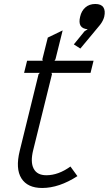

<svg xmlns="http://www.w3.org/2000/svg" viewBox="-20 -935 546 965"><path d="M334 -98.1 369.1 -49.8Q276.9 9.8 191.9 9.8Q118.2 9.8 87.6 -38.6Q57.1 -86.9 79.1 -176.8L173.8 -562L180.2 -568.8H101.1L116.2 -629.9H194.8L192.9 -637.2L220.2 -746.1L294.9 -782.2L258.8 -637.2L253.9 -629.9H450.2L435.1 -568.8H238.8L241.2 -562L147 -181.2Q131.8 -120.6 149.2 -87.4Q166.5 -54.2 212.9 -54.2Q273.4 -54.2 334 -98.1ZM503.9 -851.1Q498.5 -830.1 482.9 -810.1L383.8 -690.9L351.1 -711.9L404.8 -777.8L420.9 -788.1Q368.2 -792 382.8 -851.1Q389.6 -880.9 409.4 -897.9Q429.2 -915 459 -915Q488.3 -915 499.5 -898.2Q510.7 -881.3 503.9 -851.1Z"/></svg>

Font: Sinkin Sans 300 Light Italic
Style: Regular
Weight: 300
Italic angle: -112°
Designer: Keith Bates
Foundry: K-Type
Version: Sinkin Sans (version 1.0)  by Keith Bates   •   © 2014   www